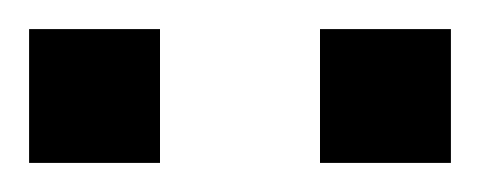

<svg xmlns="http://www.w3.org/2000/svg" viewBox="-20 -742 330 132"><path d="M290 -630H200V-722H290ZM90 -630H0V-722H90Z"/></svg>

Font: Mingzat
Style: Regular
Weight: 400
Designer: Jason Glavy (Lepcha), Lorna Priest (Lepcha additions), Walt Agee (Sophia), Victor Gaultney (Sophia)
Foundry: SIL International
Version: Version 0.100